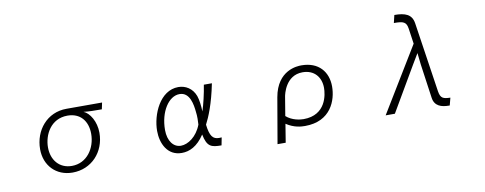

<svg xmlns="http://www.w3.org/2000/svg" viewBox="-72 -1166 4144 1641"><g transform="rotate(-10 2000.0 -345.0)"><path d="M797 -442 809 -499H500C331 -499 218 -362 218 -197C218 -56 315 47 458 47C622 47 742 -81 742 -249C742 -347 691 -427 639 -448C656 -446 693 -443 711 -443ZM462 -10C352 -10 287 -93 287 -201C287 -310 352 -440 498 -440C607 -440 671 -365 671 -252C671 -128 593 -10 462 -10Z M1764 -28C1756 -27 1749 -27 1742 -27C1688 -27 1663 -57 1651 -158C1682 -217 1727 -323 1762 -498H1692C1681 -424 1658 -327 1640 -275C1639 -325 1632 -378 1620 -412C1594 -482 1535 -516 1473 -516C1313 -516 1230 -319 1230 -178C1230 -70 1281 44 1406 44C1473 44 1542 13 1604 -81C1626 29 1663 39 1751 39ZM1587 -170C1549 -70 1471 -18 1409 -18C1346 -18 1298 -77 1298 -174C1298 -333 1379 -455 1473 -455C1564 -455 1579 -342 1585 -283C1588 -262 1589 -242 1589 -221C1589 -205 1588 -189 1587 -170Z M2295 112 2321 -48C2388 -3 2451 0 2483 0C2708 0 2769 -174 2769 -293C2769 -419 2692 -516 2541 -516C2507 -516 2332 -511 2292 -283L2224 112ZM2358 -276C2361 -295 2393 -456 2541 -456C2642 -456 2699 -386 2699 -293C2699 -237 2678 -60 2481 -60C2450 -60 2382 -68 2331 -113Z M3731 42 3748 -23C3686 -25 3663 -32 3653 -95L3562 -701C3550 -781 3492 -802 3399 -802L3383 -735C3467 -735 3491 -725 3500 -664L3519 -532L3177 30H3257L3485 -360L3537 -447L3548 -347L3590 -50C3600 24 3659 42 3725 42Z"/></g></svg>

Font: LINE Seed JP App_OTF Regular
Style: Regular
Weight: 400
Designer: LY Corporation & Fontrix & Fontworks
Version: Version 1.002